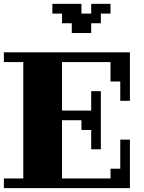

<svg xmlns="http://www.w3.org/2000/svg" viewBox="-20 -970 740 990"><path d="M299.8 -49.8H549.8V-100.1H600.1V-250H649.9V0H0V-49.8H100.1V-649.9H0V-700.2H649.9V-450.2H600.1V-549.8H549.8V-649.9H299.8V-399.9H450.2V-500H500V-200.2H450.2V-299.8H399.9V-350.1H299.8ZM250 -950.2H399.9V-899.9H450.2V-950.2H549.8V-899.9H500V-850.1H450.2V-799.8H350.1V-850.1H299.8V-899.9H250Z"/></svg>

Font: Redaction 50
Style: Bold
Weight: 700
Designer: Jeremy Mickel / Forest Young
Foundry: MCKL
Version: Version 2.001;hotconv 1.0.113;makeotfexe 2.5.65598 DEVELOPME